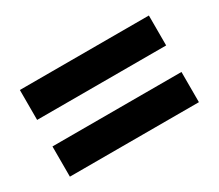

<svg xmlns="http://www.w3.org/2000/svg" viewBox="-68 -647 672 589"><g transform="rotate(-30 268.0 -352.5)"><path d="M39 -400H496V-506H39ZM39 -199H496V-306H39Z"/></g></svg>

Font: Noto Sans Myanmar SemiCondensed
Style: Bold
Weight: 700
Width: 4
Designer: Monotype Design Team
Foundry: Monotype Imaging Inc.
Version: Version 2.107